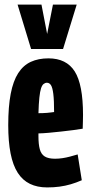

<svg xmlns="http://www.w3.org/2000/svg" viewBox="-20 -809 397 839"><path d="M186 10Q143 10 110.8 -5.6Q78.6 -21.2 57.5 -54Q36.4 -86.8 26.2 -138.7Q16 -190.6 16 -262.2Q16 -343.2 26.8 -399.2Q37.6 -455.2 59.5 -489.3Q81.4 -523.4 114.5 -538.7Q147.6 -554 191.6 -554Q270.4 -554 306.6 -496.8Q342.8 -439.6 342.8 -306.8Q342.8 -298.2 342.3 -278.3Q341.8 -258.4 341.4 -246.6Q324.2 -243.6 299.5 -240.4Q274.8 -237.2 247.5 -234.2Q220.2 -231.2 194 -228.8Q167.8 -226.4 148 -226Q148 -222.8 148 -219.9Q148 -217 148 -213.8Q148 -178.8 153.9 -156.9Q159.8 -135 175.6 -125.2Q191.4 -115.4 220.6 -115.4Q236.2 -115.4 252.5 -117.8Q268.8 -120.2 285.7 -124.7Q302.6 -129.2 319.4 -134.2L337.4 -21.4Q313.2 -10.8 289.3 -3.8Q265.4 3.2 240.1 6.6Q214.8 10 186 10ZM148 -314.4Q156.4 -314.4 166.2 -314.7Q176 -315 185.5 -315.8Q195 -316.6 203.1 -317.7Q211.2 -318.8 216.4 -319.4Q216.4 -371.2 212.9 -398.9Q209.4 -426.6 202.6 -437Q195.8 -447.4 185 -447.4Q177.4 -447.4 170.6 -442.1Q163.8 -436.8 159.3 -422.9Q154.8 -409 152 -382.6Q149.2 -356.2 148 -314.4ZM315.2 -789 255.6 -595H115.8L56.8 -789H161.2L186 -660.6L211.4 -789Z"/></svg>

Font: Georama ExtraCondensed Thin
Style: Regular
Weight: 100
Width: 2
Designer: Jean-Baptiste Levee
Foundry: Production Type
Version: Version 1.001